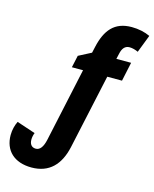

<svg xmlns="http://www.w3.org/2000/svg" viewBox="-216 -860 960 1195"><g transform="rotate(15 264.0 -262.0)"><path d="M104 241C218 241 283 172 309 56L414 -427H509L535 -549H440L448 -584C455 -618 471 -640 501 -640C520 -640 540 -634 557 -626L601 -740C567 -756 526 -765 482 -765C370 -765 318 -698 293 -587L284 -547L203 -505L186 -427H258L155 50C145 95 127 121 100 121C71 121 59 100 59 73C59 60 62 43 68 29L-52 -11C-64 13 -73 45 -73 79C-73 178 -8 241 104 241Z"/></g></svg>

Font: Noto Sans SemiCondensed ExtraBold
Style: Italic
Weight: 800
Width: 4
Italic angle: -12°
Designer: Monotype Design Team
Foundry: Monotype Imaging Inc.
Version: Version 2.013